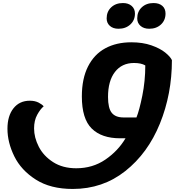

<svg xmlns="http://www.w3.org/2000/svg" viewBox="-20 -884 1199 1262"><path d="M1110 -489Q1110 -266 1031 -71.5Q952 123 803.5 240.5Q655 358 458 358Q312 358 215.5 296.5Q119 235 74 143.5Q29 52 29 -38Q29 -122 68.5 -172Q108 -222 176 -222Q210 -222 234 -209.5Q258 -197 267 -185Q245 -167 224.5 -129.5Q204 -92 204 -40Q204 20 235 80.5Q266 141 329 181.5Q392 222 481 222Q589 222 672.5 165Q756 108 805 25H770Q648 25 583 -39Q518 -103 518 -250Q518 -367 558.5 -447Q599 -527 672 -566.5Q745 -606 843 -606Q918 -606 975 -586Q1032 -566 1065.5 -539Q1099 -512 1110 -489ZM935 -454Q908 -470 861 -470Q781 -470 735.5 -411Q690 -352 690 -247Q690 -173 714.5 -142.5Q739 -112 792 -112H877Q896 -159 915.5 -255.5Q935 -352 935 -454ZM681 -763Q681 -808 711 -836Q741 -864 788 -864Q824 -864 845.5 -845Q867 -826 867 -795Q867 -751 836.5 -723Q806 -695 759 -695Q723 -695 702 -714Q681 -733 681 -763ZM882 -763Q882 -808 912 -836Q942 -864 989 -864Q1026 -864 1047 -845.5Q1068 -827 1068 -795Q1068 -751 1038 -723Q1008 -695 961 -695Q925 -695 903.5 -714Q882 -733 882 -763Z"/></svg>

Font: Lemonada SemiBold
Style: Regular
Weight: 600
Designer: Mohamed Gaber (Arabic) Eduardo Tunni (Latin)
Foundry: Kief Type Foundry
Version: Version 3.006